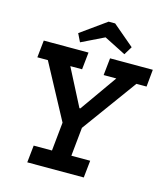

<svg xmlns="http://www.w3.org/2000/svg" viewBox="-122 -931 888 1024"><g transform="rotate(15 322.0 -418.5)"><path d="M635 -555H579L359 -253L343 -95H447L437 0H125L135 -95H236L252 -253L90 -555H32L42 -650H289L279 -555H214L319 -351H324L468 -555H398L408 -650H644ZM504 -737 476 -691 356 -752 231 -691 209 -736 350 -837H386Z"/></g></svg>

Font: Zilla Slab SemiBold
Style: Regular
Weight: 600
Designer: Typotheque.com
Foundry: Typotheque type foundry
Version: Version 1.0; 2017